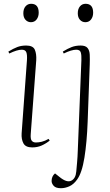

<svg xmlns="http://www.w3.org/2000/svg" viewBox="-20 -763 582 1012"><path d="M103 -693Q103 -716 114.5 -729.5Q126 -743 144 -743Q184 -743 184 -696Q184 -675 173 -660.5Q162 -646 143 -646Q126 -646 114.5 -658.5Q103 -671 103 -693ZM122 -445Q124 -475 118.5 -488Q113 -501 95 -501Q70 -501 29 -481L24 -491Q50 -507 71 -515Q92 -523 118 -523Q154 -523 163.5 -501Q173 -479 171 -445L142 -56Q140 -30 147.5 -21Q155 -12 169 -12Q184 -12 200.5 -16Q217 -20 236 -31L242 -22Q222 -6 199.5 4Q177 14 150 14Q115 14 103.5 -7.5Q92 -29 94 -60ZM390 -693Q390 -716 401.5 -729.5Q413 -743 431 -743Q471 -743 471 -696Q471 -675 460 -660.5Q449 -646 430 -646Q413 -646 401.5 -658.5Q390 -671 390 -693ZM442 -121Q438 -13 425 68Q412 149 386 184Q368 209 345.5 219Q323 229 301 229Q274 229 263 216.5Q252 204 252 191Q252 166 270 151L294 170Q332 201 355.5 189.5Q379 178 382 141Q384 119 386.5 91Q389 63 390 31L409 -446Q410 -471 406 -486Q402 -501 382 -501Q357 -501 316 -481L311 -491Q337 -507 358 -515Q379 -523 405 -523Q431 -523 441.5 -510Q452 -497 453 -474.5Q454 -452 453 -423Z"/></svg>

Font: Display Extralight
Style: Italic
Weight: 200
Italic angle: -2°
Designer: Latin by Veronika Burian and Jose Scaglione. Greek by Irene Vlachou. Cyrillic by Vera Evstafieva
Foundry: TypeTogether
Version: Version 3.002